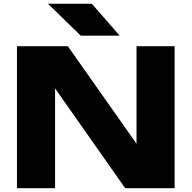

<svg xmlns="http://www.w3.org/2000/svg" viewBox="-20 -994 1012 1014"><path d="M764.6 -144.8 701 -132.2V-750H902.2V0H641.2L207.6 -617.2L270.8 -629.8V0H69.6V-750H338.2ZM465 -974.4 612.2 -805.6H406.6L233 -974.4Z"/></svg>

Font: Unbounded
Style: Regular
Weight: 400
Designer: Luke Prowse, Jean-Baptiste Morizot, Fátima Lázaro, Florian Runge
Foundry: NaN
Version: Version 1.701;gftools[0.9.28.dev5+ged2979d]